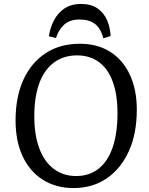

<svg xmlns="http://www.w3.org/2000/svg" viewBox="-20 -940 755 974"><path d="M59 -329Q59 -449 99 -536Q139 -623 212 -670.5Q285 -718 385 -718Q474 -718 538.5 -677.5Q603 -637 638.5 -561.5Q674 -486 674 -383Q674 -263 634 -174Q594 -85 522 -35.5Q450 14 353 14Q264 14 197.5 -28Q131 -70 95 -147Q59 -224 59 -329ZM154 -350Q154 -255 179.5 -187Q205 -119 253 -83Q301 -47 366 -47Q433 -47 480 -84Q527 -121 551.5 -192.5Q576 -264 576 -366Q576 -460 552 -525.5Q528 -591 482 -625Q436 -659 371 -659Q303 -659 254 -623Q205 -587 179.5 -518Q154 -449 154 -350ZM504 -746Q492 -795 462.5 -818Q433 -841 384 -841Q334 -841 305.5 -815Q277 -789 264 -747L228 -756Q234 -797 252.5 -834.5Q271 -872 305.5 -896Q340 -920 392 -920Q442 -920 474.5 -897.5Q507 -875 523 -838Q539 -801 541 -757Z"/></svg>

Font: Literata 18pt
Style: Italic
Weight: 400
Italic angle: -2°
Designer: Latin by Veronika Burian and Jose Scaglione. Greek by Irene Vlachou. Cyrillic by Vera Evstafieva
Foundry: TypeTogether
Version: Version 3.103;gftools[0.9.29]